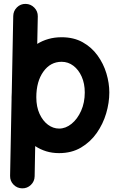

<svg xmlns="http://www.w3.org/2000/svg" viewBox="-20 -750 622 1012"><path d="M304.7 -553.7Q368.7 -553.7 415.8 -527.3Q462.9 -501 494.1 -457.8Q525.4 -414.6 540.8 -363.3Q556.2 -312 556.2 -262.7Q556.2 -208.5 539.6 -152.3Q522.9 -96.2 489.7 -48.8Q456.5 -1.5 407 27.8Q357.4 57.1 291.5 57.1Q254.9 57.1 223.4 47.4Q191.9 37.6 165.5 20L162.6 179.2Q162.1 206.1 142.8 224.6Q123.5 243.2 96.7 242.7Q69.8 242.2 51.3 223.1Q32.7 204.1 33.2 177.2L41 -227.1Q41 -232.4 41 -237.3Q41 -250 42 -263.2L49.8 -665.5Q50.3 -692.4 69.3 -711.2Q88.4 -730 115.2 -729.5Q142.1 -729 160.9 -709.7Q179.7 -690.4 179.2 -663.6L176.3 -518.6Q202.6 -535.2 234.9 -544.4Q267.1 -553.7 304.7 -553.7ZM304.7 -424.3Q245.6 -424.3 208.5 -372.3Q171.4 -320.3 171.4 -237.3Q171.4 -187 188.5 -149.9Q205.6 -112.8 232.9 -92.5Q260.3 -72.3 291.5 -72.3Q326.2 -72.3 357.2 -97.4Q388.2 -122.6 407.5 -165.8Q426.8 -209 426.8 -262.7Q426.8 -309.6 410.6 -345.9Q394.5 -382.3 366.9 -403.3Q339.4 -424.3 304.7 -424.3Z"/></svg>

Font: Mikhak Bold
Style: Regular
Weight: 700
Designer: Amin Abedi
Version: Version 3.3